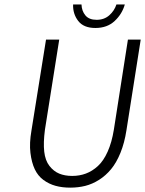

<svg xmlns="http://www.w3.org/2000/svg" viewBox="-20 -840 659 872"><path d="M413.1 -712.9Q359.9 -712.9 335.2 -744.9Q310.5 -776.9 312 -819.8H350.1Q351.1 -790.5 367.7 -770.3Q384.3 -750 418.9 -750Q453.1 -750 476.3 -770.5Q499.5 -791 508.8 -819.8H546.9Q534.7 -776.4 500.7 -744.6Q466.8 -712.9 413.1 -712.9ZM298.8 12.2Q262.2 12.2 232.2 3.9Q202.1 -4.4 177 -22.9Q151.9 -41.5 137.7 -71.8Q123.5 -102.1 118.2 -145.8Q112.8 -189.5 123 -248L189 -660.2H249L184.1 -251Q176.3 -191.4 180.9 -151.1Q185.5 -110.8 204.6 -86.4Q223.6 -62 249 -51.5Q274.4 -41 308.1 -41Q341.3 -41 370.1 -51.8Q398.9 -62.5 424.6 -85.9Q450.2 -109.4 469 -151.4Q487.8 -193.4 497.1 -251L561 -660.2H619.1L554.2 -248Q545.4 -190.9 527.1 -146Q508.8 -101.1 484.6 -71.8Q460.4 -42.5 429.9 -23.2Q399.4 -3.9 367.2 4.2Q335 12.2 298.8 12.2Z"/></svg>

Font: Office Code Pro Light Italic
Style: Regular
Weight: 300
Italic angle: -9°
Designer: Nathan Rutzky & Paul D. Hunt
Foundry: Adobe Systems Incorporated
Version: Version 1.004;PS 001.004;hotconv 1.0.70;makeotf.lib2.5.58329